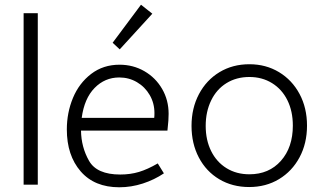

<svg xmlns="http://www.w3.org/2000/svg" viewBox="-20 -782 1366 813"><path d="M80 -726H140V0H80Z M489 -43Q532 -43 568.5 -54Q605 -65 648 -90L674 -48Q634 -21 585 -5Q536 11 485 11Q380 11 321.5 -56.5Q263 -124 263 -234Q263 -305 289 -367.5Q315 -430 366 -469Q417 -508 486 -508Q544 -508 591.5 -480.5Q639 -453 666.5 -405.5Q694 -358 694 -300Q694 -284 693 -271.5Q692 -259 691 -250L689 -229H323Q324 -159 357 -101Q390 -43 489 -43ZM633 -283Q634 -290 634 -303Q634 -345 614 -379.5Q594 -414 560 -434Q526 -454 485 -454Q424 -454 380.5 -409.5Q337 -365 326 -283ZM457 -601 577 -762 625 -724 487 -573Z M791 -249Q791 -324 822.5 -383.5Q854 -443 909.5 -476.5Q965 -510 1036 -510Q1106 -510 1161.5 -476.5Q1217 -443 1248.5 -384Q1280 -325 1280 -250Q1280 -175 1248.5 -116Q1217 -57 1161.5 -23.5Q1106 10 1035 10Q964 10 908.5 -23Q853 -56 822 -115Q791 -174 791 -249ZM1220 -250Q1220 -311 1197 -357.5Q1174 -404 1132 -430Q1090 -456 1036 -456Q981 -456 939 -430Q897 -404 874 -356.5Q851 -309 851 -249Q851 -189 874 -142.5Q897 -96 939 -70Q981 -44 1036 -44Q1119 -44 1169.5 -101Q1220 -158 1220 -250Z"/></svg>

Font: Bellota Text
Style: Regular
Weight: 400
Designer: Kemie Guaida
Foundry: Kemie Guaida
Version: Version 4.001